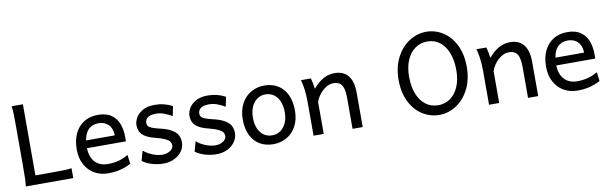

<svg xmlns="http://www.w3.org/2000/svg" viewBox="-47 -1197 5329 1681"><g transform="rotate(-10 2617.0 -356.5)"><path d="M500.5 -87.9V0H78.1Q83 -26.4 84.2 -73.7Q85.4 -121.1 85.4 -212.4V-500.5Q85.4 -591.8 84.2 -639.2Q83 -686.5 78.1 -712.9H178.2V-80.6H287.6Q374.5 -80.6 424.3 -81.8Q474.1 -83 500.5 -87.9Z M664.1 -236.8Q665.5 -181.2 685.8 -143.6Q706.1 -106 740.7 -87.2Q775.4 -68.4 820.3 -68.4Q870.1 -68.4 915.3 -79.8Q960.4 -91.3 1003.4 -117.2L1013.2 -36.6Q961.9 -10.3 913.8 1Q865.7 12.2 808.1 12.2Q744.6 12.2 691.2 -17.3Q637.7 -46.9 605.7 -104.2Q573.7 -161.6 573.7 -241.7Q573.7 -321.8 602.3 -382.1Q630.9 -442.4 683.8 -475.1Q736.8 -507.8 808.1 -507.8Q883.8 -507.8 929 -474.4Q974.1 -440.9 992.4 -388.7Q1010.7 -336.4 1010.7 -274.9Q1010.7 -245.6 1010.3 -236.8ZM922.9 -305.2Q922.9 -346.2 907.2 -375.2Q891.6 -404.3 864 -419.4Q836.4 -434.6 800.8 -434.6Q746.1 -434.6 712.4 -402.6Q678.7 -370.6 668.5 -305.2Z M1308.6 -429.7Q1274.9 -429.7 1253.4 -420.4Q1231.9 -411.1 1222.7 -396.7Q1213.4 -382.3 1213.4 -366.2Q1213.4 -347.7 1221.7 -336.2Q1230 -324.7 1254.9 -314.7Q1279.8 -304.7 1330.6 -293Q1405.8 -275.9 1448.7 -241.5Q1491.7 -207 1491.7 -144Q1491.7 -100.6 1466.6 -64.9Q1441.4 -29.3 1398.4 -8.5Q1355.5 12.2 1303.7 12.2Q1247.1 12.2 1196.8 -3.7Q1146.5 -19.5 1115.7 -43.9L1140.1 -131.8Q1172.4 -102.5 1219.5 -84.2Q1266.6 -65.9 1306.2 -65.9Q1334 -65.9 1356.2 -75.2Q1378.4 -84.5 1391.1 -99.6Q1403.8 -114.7 1403.8 -131.8Q1403.8 -151.4 1392.6 -166.5Q1381.3 -181.6 1352.1 -195.3Q1322.8 -209 1269.5 -222.2Q1212.4 -236.3 1180.9 -256.8Q1149.4 -277.3 1137.5 -302.7Q1125.5 -328.1 1125.5 -361.3Q1125.5 -389.2 1143.3 -423.1Q1161.1 -457 1203.4 -482.4Q1245.6 -507.8 1313.5 -507.8Q1398.9 -507.8 1469.7 -468.8L1452.6 -383.3Q1418 -403.3 1383.3 -416.5Q1348.6 -429.7 1308.6 -429.7Z M1779.8 -429.7Q1746.1 -429.7 1724.6 -420.4Q1703.1 -411.1 1693.8 -396.7Q1684.6 -382.3 1684.6 -366.2Q1684.6 -347.7 1692.9 -336.2Q1701.2 -324.7 1726.1 -314.7Q1751 -304.7 1801.8 -293Q1877 -275.9 1919.9 -241.5Q1962.9 -207 1962.9 -144Q1962.9 -100.6 1937.7 -64.9Q1912.6 -29.3 1869.6 -8.5Q1826.7 12.2 1774.9 12.2Q1718.3 12.2 1668 -3.7Q1617.7 -19.5 1586.9 -43.9L1611.3 -131.8Q1643.6 -102.5 1690.7 -84.2Q1737.8 -65.9 1777.3 -65.9Q1805.2 -65.9 1827.4 -75.2Q1849.6 -84.5 1862.3 -99.6Q1875 -114.7 1875 -131.8Q1875 -151.4 1863.8 -166.5Q1852.5 -181.6 1823.2 -195.3Q1793.9 -209 1740.7 -222.2Q1683.6 -236.3 1652.1 -256.8Q1620.6 -277.3 1608.6 -302.7Q1596.7 -328.1 1596.7 -361.3Q1596.7 -389.2 1614.5 -423.1Q1632.3 -457 1674.6 -482.4Q1716.8 -507.8 1784.7 -507.8Q1870.1 -507.8 1940.9 -468.8L1923.8 -383.3Q1889.2 -403.3 1854.5 -416.5Q1819.8 -429.7 1779.8 -429.7Z M2287.6 -507.8Q2355 -507.8 2406.2 -477.3Q2457.5 -446.8 2486.1 -387.9Q2514.6 -329.1 2514.6 -246.6Q2514.6 -165.5 2482.9 -106.9Q2451.2 -48.3 2397.2 -18.1Q2343.3 12.2 2277.8 12.2Q2210.4 12.2 2159.2 -17.8Q2107.9 -47.9 2079.3 -106.2Q2050.8 -164.6 2050.8 -246.6Q2050.8 -327.6 2082.5 -387Q2114.3 -446.3 2168.2 -477.1Q2222.2 -507.8 2287.6 -507.8ZM2282.7 -65.9Q2322.3 -65.9 2354.5 -87.6Q2386.7 -109.4 2405.5 -150.4Q2424.3 -191.4 2424.3 -246.6Q2424.3 -302.7 2406.5 -344.2Q2388.7 -385.7 2356.7 -407.7Q2324.7 -429.7 2282.7 -429.7Q2243.2 -429.7 2210.7 -407.5Q2178.2 -385.3 2159.7 -343.8Q2141.1 -302.2 2141.1 -246.6Q2141.1 -190.4 2158.9 -149.7Q2176.8 -108.9 2208.7 -87.4Q2240.7 -65.9 2282.7 -65.9Z M2983.4 -268.6Q2983.4 -328.6 2972.9 -362.1Q2962.4 -395.5 2941.4 -408.9Q2920.4 -422.4 2885.7 -422.4Q2852.1 -422.4 2819.6 -401.9Q2787.1 -381.3 2762.7 -349.4Q2738.3 -317.4 2727.1 -283.2V0H2636.7V-300.3Q2636.7 -365.2 2629.4 -416.3Q2622.1 -467.3 2612.3 -498H2700.2Q2705.1 -484.4 2710.7 -455.3Q2716.3 -426.3 2719.7 -402.8Q2765.6 -457.5 2812.7 -482.7Q2859.9 -507.8 2912.6 -507.8Q2991.2 -507.8 3032.5 -456.5Q3073.7 -405.3 3073.7 -305.2V0H2983.4Z M3759.8 -639.6Q3698.2 -639.6 3650.6 -605.7Q3603 -571.8 3576.4 -509.3Q3549.8 -446.8 3549.8 -363.8Q3549.8 -275.4 3575.7 -209.7Q3601.6 -144 3649.2 -108.6Q3696.8 -73.2 3759.8 -73.2Q3819.8 -73.2 3866.9 -106.4Q3914.1 -139.6 3940.7 -201.9Q3967.3 -264.2 3967.3 -349.1Q3967.3 -438 3941.4 -503.7Q3915.5 -569.3 3868.7 -604.5Q3821.8 -639.6 3759.8 -639.6ZM3754.9 12.2Q3674.8 12.2 3606 -30.8Q3537.1 -73.7 3495.8 -156.2Q3454.6 -238.8 3454.6 -351.6Q3454.6 -463.9 3498.3 -548.8Q3542 -633.8 3613.3 -679.4Q3684.6 -725.1 3764.6 -725.1Q3843.8 -725.1 3912.1 -681.9Q3980.5 -638.7 4021.5 -556.4Q4062.5 -474.1 4062.5 -361.3Q4062.5 -248.5 4019 -163.6Q3975.6 -78.6 3905 -33.2Q3834.5 12.2 3754.9 12.2Z M4543.5 -268.6Q4543.5 -328.6 4533 -362.1Q4522.5 -395.5 4501.5 -408.9Q4480.5 -422.4 4445.8 -422.4Q4412.1 -422.4 4379.6 -401.9Q4347.2 -381.3 4322.8 -349.4Q4298.3 -317.4 4287.1 -283.2V0H4196.8V-300.3Q4196.8 -365.2 4189.5 -416.3Q4182.1 -467.3 4172.4 -498H4260.3Q4265.1 -484.4 4270.8 -455.3Q4276.4 -426.3 4279.8 -402.8Q4325.7 -457.5 4372.8 -482.7Q4419.9 -507.8 4472.7 -507.8Q4551.3 -507.8 4592.5 -456.5Q4633.8 -405.3 4633.8 -305.2V0H4543.5Z M4836.4 -236.8Q4837.9 -181.2 4858.2 -143.6Q4878.4 -106 4913.1 -87.2Q4947.8 -68.4 4992.7 -68.4Q5042.5 -68.4 5087.6 -79.8Q5132.8 -91.3 5175.8 -117.2L5185.5 -36.6Q5134.3 -10.3 5086.2 1Q5038.1 12.2 4980.5 12.2Q4917 12.2 4863.5 -17.3Q4810.1 -46.9 4778.1 -104.2Q4746.1 -161.6 4746.1 -241.7Q4746.1 -321.8 4774.7 -382.1Q4803.2 -442.4 4856.2 -475.1Q4909.2 -507.8 4980.5 -507.8Q5056.2 -507.8 5101.3 -474.4Q5146.5 -440.9 5164.8 -388.7Q5183.1 -336.4 5183.1 -274.9Q5183.1 -245.6 5182.6 -236.8ZM5095.2 -305.2Q5095.2 -346.2 5079.6 -375.2Q5064 -404.3 5036.4 -419.4Q5008.8 -434.6 4973.1 -434.6Q4918.5 -434.6 4884.8 -402.6Q4851.1 -370.6 4840.8 -305.2Z"/></g></svg>

Font: Lesson One
Style: Regular
Weight: 400
Designer: But Ko, Victor Gaultney, Annie Olsen, Julie Remington, Don Collingsworth, Eric Hays, Becca Hirsbrunner
Version: Version 1.100